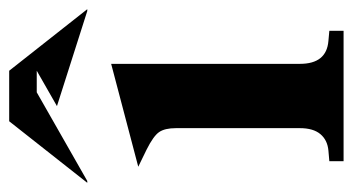

<svg xmlns="http://www.w3.org/2000/svg" viewBox="-220 -573 768 418"><g transform="rotate(-90 164.0 -364.0)"><path d="M10 -447 234 -506V-95Q234 -66 246.5 -50.5Q259 -35 284 -33L306 -31V0H22V-31L45 -33Q68 -35 81 -50.5Q94 -66 94 -95V-365Q94 -389 85.5 -401.5Q77 -414 47 -429ZM-21 -558H-25L109 -728H219L353 -558H349L142 -624L219 -668H172Z"/></g></svg>

Font: Redaction
Style: Bold
Weight: 700
Designer: Jeremy Mickel / Forest Young
Foundry: MCKL
Version: Version 2.001; Redaction Bold